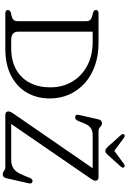

<svg xmlns="http://www.w3.org/2000/svg" viewBox="223 -1159 956 1442"><g transform="rotate(90 701.0 -438.0)"><path d="M55 -20Q55 -35 77 -42L101 -47.5Q119 -52 129 -62Q139 -72 139 -91.5V-608.5Q139 -628 129 -638Q119 -648 101 -652.5L77 -658Q55 -665 55 -680Q55 -700 80.5 -700H303.5Q397 -700 473.5 -672.8Q550 -645.5 605 -596Q660 -546.5 689.8 -479.8Q719.5 -413 719.5 -334.5Q719.5 -239.5 676.8 -164Q634 -88.5 550.5 -44.2Q467 0 344 0H80.5Q55 0 55 -20ZM341.5 -44Q435.5 -44 501.2 -80.8Q567 -117.5 601.5 -183.5Q636 -249.5 636 -337.5Q636 -430.5 593.2 -502.2Q550.5 -574 473.8 -615Q397 -656 294.5 -656H218V-96Q218 -44 281.5 -44ZM1320 -639 911 -44H1179.5Q1219.5 -44 1246.5 -62.2Q1273.5 -80.5 1293 -128L1317.5 -187Q1326.5 -207 1343 -204Q1363 -200.5 1356.5 -175L1318.5 -7Q1312 19.5 1289.5 19.5Q1275.5 19.5 1263.5 9.8Q1251.5 0 1235 0H844.5Q817 0 817 -23Q817 -34 822 -43Q827 -52 833.5 -61L1243.5 -656H993Q963 -656 942.2 -642Q921.5 -628 908.5 -596.5L888 -546.5Q877 -521 857 -524.5Q837 -527.5 843 -553L876.5 -699Q882.5 -726 905.5 -726Q920 -726 933 -713Q946 -700 963 -700H1309.5Q1337 -700 1337 -677Q1337 -668 1333 -659.8Q1329 -651.5 1320 -639ZM1144.5 -771Q1136.5 -762 1129.8 -756.8Q1123 -751.5 1113.5 -751.5Q1103.5 -751.5 1096.5 -756.8Q1089.5 -762 1081 -771L992.5 -870Q986.5 -877 986.8 -883.5Q987 -890 991 -893Q1000.5 -900.5 1015.5 -890.5L1113 -818.5L1210.5 -890.5Q1225.5 -900.5 1235 -893Q1239 -890 1239.2 -883.5Q1239.5 -877 1233.5 -870Z"/></g></svg>

Font: Fraunces 9pt S100 Light
Style: Regular
Weight: 300
Version: Version 1.000; ttfautohint (v1.8.3)